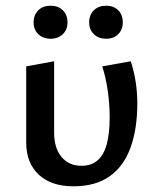

<svg xmlns="http://www.w3.org/2000/svg" viewBox="-20 -643 556 674"><path d="M237 11Q160 11 116 -30Q72 -71 72 -143V-410L170 -428V-178Q170 -123 196 -92Q222 -61 266 -61Q301 -61 323 -80.5Q345 -100 355 -138Q365 -176 365 -230Q365 -277 358.5 -323Q352 -369 339 -410L439 -428Q451 -391 456.5 -354.5Q462 -318 462 -280Q462 -191 438.5 -125.5Q415 -60 365.5 -24.5Q316 11 237 11ZM158 -507Q131 -507 114.5 -523Q98 -539 98 -564Q98 -591 114.5 -607Q131 -623 158 -623Q184 -623 200.5 -607Q217 -591 217 -564Q217 -539 200.5 -523Q184 -507 158 -507ZM353 -507Q326 -507 309.5 -523Q293 -539 293 -564Q293 -591 309.5 -607Q326 -623 353 -623Q379 -623 395 -607Q411 -591 411 -564Q411 -539 395 -523Q379 -507 353 -507Z"/></svg>

Font: Ysabeau Office SemiBold
Style: Regular
Weight: 600
Designer: Christian Thalmann (Catharsis Fonts)
Version: Version 2.001;gftools[0.9.30]; featfreeze: tnum,lnum,ss02